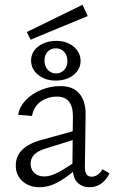

<svg xmlns="http://www.w3.org/2000/svg" viewBox="-20 -779 486 803"><path d="M438 -54Q425 -27 404 -11.5Q383 4 354 4Q326 4 307.5 -12Q289 -28 285 -60Q247 -29 213.5 -12.5Q180 4 146 4Q102 4 74 -21Q46 -46 46 -87Q46 -166 158 -195L284 -230L285 -290Q286 -375 218 -375Q181 -375 151 -354.5Q121 -334 114 -294L56 -299Q61 -332 87 -359.5Q113 -387 152 -403Q191 -419 232 -419Q286 -419 312.5 -387Q339 -355 338 -298L335 -80Q335 -40 363 -40Q376 -40 388 -48Q400 -56 409 -71ZM165 -41Q188 -41 216 -54.5Q244 -68 283 -95L284 -193L171 -158Q136 -147 122 -131Q108 -115 108 -95Q108 -70 124 -55.5Q140 -41 165 -41ZM92 -645 325 -759 347 -712 108 -613ZM110 -526Q110 -561 140 -584.5Q170 -608 215 -608Q259 -608 288 -584Q317 -560 317 -524Q317 -489 287.5 -465.5Q258 -442 213 -442Q169 -442 139.5 -466Q110 -490 110 -526ZM262 -524Q262 -547 248.5 -562Q235 -577 214 -577Q193 -577 179.5 -563Q166 -549 166 -526Q166 -503 179.5 -487.5Q193 -472 215 -472Q235 -472 248.5 -486.5Q262 -501 262 -524Z"/></svg>

Font: Ysabeau Semilight
Style: Regular
Weight: 300
Designer: Christian Thalmann (Catharsis Fonts)
Version: Version 0.003